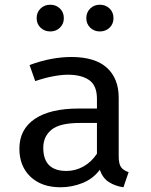

<svg xmlns="http://www.w3.org/2000/svg" viewBox="-20 -780 640 812"><path d="M482 -119Q482 -87 492 -73Q502 -59 524 -52L502 12Q467 7 440.5 -10Q414 -27 402 -62Q374 -24 329 -6Q284 12 236 12Q156 12 109 -32.5Q62 -77 62 -151Q62 -233 127 -277Q192 -321 313 -321H390V-362Q390 -418 357.5 -441Q325 -464 267 -464Q241 -464 205.5 -457.5Q170 -451 129 -437L105 -505Q154 -523 198 -531Q242 -539 281 -539Q382 -539 432 -493.5Q482 -448 482 -367ZM261 -57Q299 -57 333 -76Q367 -95 390 -130V-260H318Q233 -260 198 -231.5Q163 -203 163 -155Q163 -57 261 -57ZM193 -647Q168 -647 151.5 -663Q135 -679 135 -703Q135 -728 151.5 -744Q168 -760 193 -760Q217 -760 233.5 -744Q250 -728 250 -703Q250 -679 233.5 -663Q217 -647 193 -647ZM402 -647Q378 -647 361.5 -663Q345 -679 345 -703Q345 -728 361.5 -744Q378 -760 402 -760Q427 -760 443.5 -744Q460 -728 460 -703Q460 -679 443.5 -663Q427 -647 402 -647Z"/></svg>

Font: Wlorlttqgufhjawjgtejqphaquk
Style: Regular
Weight: 400
Monospace: yes
Designer: Carrois Corporate & Edenspiekermann
Foundry: Carrois Corporate GbR & Edenspiekermann AG
Version: Version 2.001